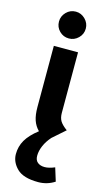

<svg xmlns="http://www.w3.org/2000/svg" viewBox="-137 -716 554 996"><g transform="rotate(15 140.0 -218.5)"><path d="M68 -599Q68 -628 89 -649.5Q110 -671 140 -671Q169 -671 190.5 -649.5Q212 -628 212 -599Q212 -569 190.5 -548Q169 -527 140 -527Q110 -527 89 -548Q68 -569 68 -599ZM267 208Q227 234 179 234Q99 234 64.5 200Q30 166 30 123Q30 82 50 47.5Q70 13 115 -22Q94 -43 84.5 -71Q75 -99 75 -141V-470H205V-145Q205 -118 215.5 -101Q226 -84 253 -64L186 -5Q163 21 151 49Q139 77 139 103Q139 127 153.5 138.5Q168 150 191 150Q214 150 245 137Z"/></g></svg>

Font: KoHo
Style: Bold
Weight: 700
Designer: Cadson Demak & Katatrad Team
Foundry: Cadson Demak Co.,Ltd.
Version: Version 1.000; ttfautohint (v1.6)